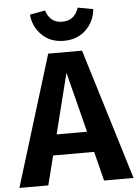

<svg xmlns="http://www.w3.org/2000/svg" viewBox="-70 -966 725 1012"><g transform="rotate(-5 293.0 -460.0)"><path d="M126 -905 207 -920Q228 -853 293 -853Q358 -853 380 -920L461 -905Q455 -840 409.5 -796Q364 -752 293 -752Q222 -752 177 -796Q132 -840 126 -905ZM439 0 400 -155H183L144 0H-9L204 -692H383L595 0ZM211 -264H372L291 -583Z"/></g></svg>

Font: Fira Sans SemiBold
Style: Regular
Weight: 600
Designer: bBox Type GmbH & Carrois Corporate GbR & Edenspiekermann AG
Foundry: bBox Type GmbH & Carrois Corporate GbR & Edenspiekermann AG
Version: Version 4.301;PS 004.301;hotconv 1.0.88;makeotf.lib2.5.64775